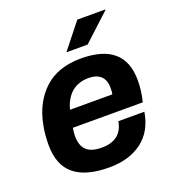

<svg xmlns="http://www.w3.org/2000/svg" viewBox="-134 -826 851 942"><g transform="rotate(-20 292.0 -355.5)"><path d="M271 -590.8 376 -723.1H521L522 -720.2L381.8 -590.8ZM276.9 12.2Q154.8 12.2 94 -38.1Q33.2 -88.4 33.2 -192.9Q33.2 -249.5 43 -296.9Q64.9 -407.7 136 -472.9Q207 -538.1 327.1 -538.1Q553.2 -538.1 553.2 -342.8Q553.2 -287.1 539.1 -231.9H173.8Q169.9 -203.6 169.9 -190.9Q169.9 -140.1 195.1 -116Q220.2 -91.8 274.9 -91.8Q378.4 -91.8 395 -186H530.8Q515.1 -88.9 448 -38.3Q380.9 12.2 276.9 12.2ZM190.9 -319.8H412.1Q415 -332 415 -352.1Q415 -394 392.8 -414.6Q370.6 -435.1 330.1 -435.1Q223.1 -435.1 190.9 -319.8Z"/></g></svg>

Font: Archivo
Style: Bold Italic
Weight: 700
Italic angle: -10°
Designer: Hector Gatti
Foundry: Omnibus-Type
Version: Version 2.001